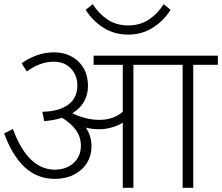

<svg xmlns="http://www.w3.org/2000/svg" viewBox="-20 -901 1065 921"><path d="M0 0ZM1025 -590H907V0H856V-590H620V0H569V-313Q555 -302 522 -291.5Q489 -281 455 -281Q422 -281 392 -289Q419 -247 419 -200Q419 -155 397 -119.5Q375 -84 335 -63.5Q295 -43 243 -43Q160 -43 100 -97.5Q40 -152 0 -261L42 -282Q113 -88 243 -87Q300 -88 334 -120Q368 -152 368 -202Q368 -243 345.5 -275.5Q323 -308 278 -336Q236 -323 192 -320L183 -365Q261 -366 306 -398Q351 -430 351 -491Q351 -540 320 -572.5Q289 -605 239 -605Q171 -605 109 -558L84 -597Q114 -620 154.5 -635Q195 -650 241 -650Q284 -650 320.5 -631.5Q357 -613 379.5 -576.5Q402 -540 402 -488Q402 -447 383 -413.5Q364 -380 327 -358Q351 -345 386.5 -335.5Q422 -326 455 -326Q525 -326 569 -365V-590H429V-634H1025ZM391 -854 425 -881Q453 -836 495.5 -807.5Q538 -779 595 -779Q652 -779 694.5 -807.5Q737 -836 765 -881L798 -854Q766 -802 713.5 -768.5Q661 -735 595 -735Q528 -735 475.5 -768.5Q423 -802 391 -854Z"/></svg>

Font: Martel Sans ExtraLight
Style: Regular
Weight: 275
Designer: Dan Reynolds and Mathieu Réguer
Foundry: Dan Reynolds and Mathieu Réguer
Version: Version 1.002; ttfautohint (v1.1) -l 5 -r 5 -G 72 -x 0 -D la